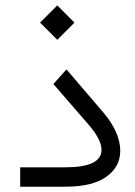

<svg xmlns="http://www.w3.org/2000/svg" viewBox="-20 -705 510 725"><path d="M196.3 -554.7 261.2 -619.6 196.3 -684.6 131.3 -619.6ZM226.6 0C295.4 0 347.7 -12.7 382.3 -38.1C417 -63 434.1 -95.7 434.1 -136.2C434.1 -180.7 412.1 -231 371.1 -279.3L231 -442.9L181.6 -387.7L314 -234.9C346.7 -197.3 363.3 -165 363.3 -139.2C363.3 -95.2 317.9 -73.2 227.1 -73.2H56.2V0Z"/></svg>

Font: Shabnam Light
Style: Regular
Weight: 300
Foundry: DejaVu fonts team - Redesigned by Saber Rastikerdar - Based on Vazir font
Version: Version 5.0.1